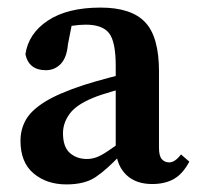

<svg xmlns="http://www.w3.org/2000/svg" viewBox="-20 -474 520 506"><path d="M155 12Q103 12 68.5 -17Q34 -46 34 -103Q34 -133 48 -158Q62 -183 98 -205.5Q134 -228 201 -250Q229 -259 270.5 -270Q312 -281 345 -289V-252Q314 -244 279 -234Q244 -224 225 -216Q181 -198 163.5 -174Q146 -150 146 -123Q146 -87 164 -71Q182 -55 209 -55Q221 -55 233 -59Q245 -63 264.5 -76Q284 -89 319 -115L331 -65H297Q260 -26 231.5 -7Q203 12 155 12ZM381 11Q338 11 313 -13Q288 -37 285 -79V-300Q285 -364 267.5 -386.5Q250 -409 206 -409Q190 -409 169.5 -406Q149 -403 121 -394L173 -428L159 -357Q156 -322 140 -305.5Q124 -289 101 -289Q56 -289 47 -331Q55 -386 106.5 -420Q158 -454 245 -454Q326 -454 362.5 -415.5Q399 -377 399 -286V-84Q399 -63 406.5 -54.5Q414 -46 426 -46Q441 -46 457 -67L479 -48Q462 -16 438.5 -2.5Q415 11 381 11Z"/></svg>

Font: Lisu Bosa ExtraBold
Style: Regular
Weight: 800
Designer: David Morse, Annie Olsen, Victor Gaultney, Frank Grießhammer (Latin)
Foundry: SIL International
Version: Version 2.000